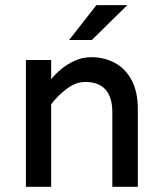

<svg xmlns="http://www.w3.org/2000/svg" viewBox="-20 -722 620 742"><path d="M414.1 0V-288.1Q414.1 -346.7 387.7 -376Q361.3 -405.3 309.6 -405.3Q273.4 -405.3 238.8 -379.4Q204.1 -353.5 177.7 -319.3V-416Q193.4 -435.5 216.8 -455.1Q240.2 -474.6 270 -487.8Q299.8 -501 333 -501Q382.8 -501 423.8 -479Q464.8 -457 488.8 -412.1Q512.7 -367.2 512.7 -299.8V0ZM80.1 0V-490.2H177.7V0ZM247.1 -567.4 352.5 -702.1H471.7L335 -567.4Z"/></svg>

Font: Sen Medium
Style: Regular
Weight: 500
Designer: Kosal Sen, Philatype
Foundry: Philatype
Version: Version 2.000;gftools[0.9.31]